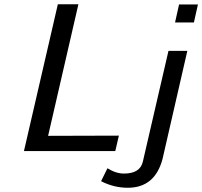

<svg xmlns="http://www.w3.org/2000/svg" viewBox="-20 -712 954 906"><path d="M457 143 487 82Q527 107 565 107Q641 107 654 51L775 -472H864L747 38Q711 174 583 174Q517 174 457 143ZM806 -606 825 -691H914L895 -606ZM93 1 253 -692H350L207 -71L541 -72L524 1Z"/></svg>

Font: Coval
Style: Book Italic
Weight: 350
Foundry: Context Ltd
Version: Version 001.000